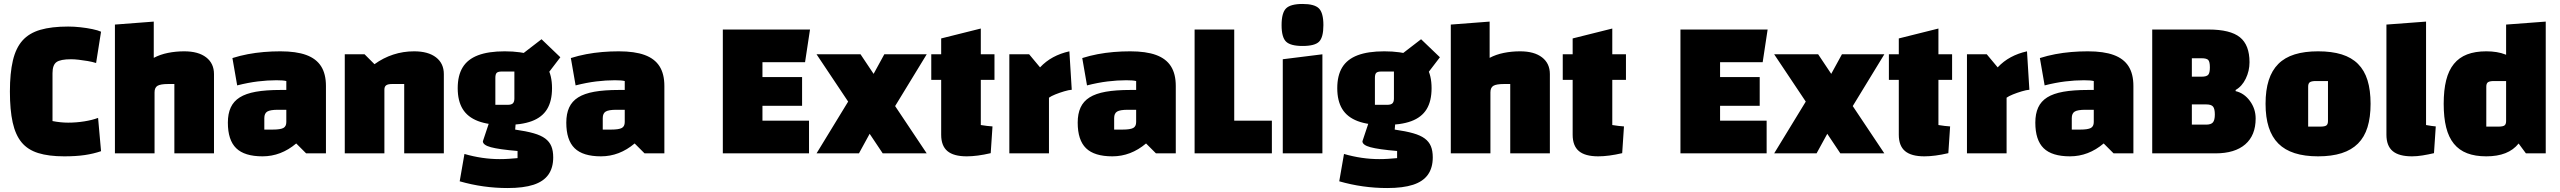

<svg xmlns="http://www.w3.org/2000/svg" viewBox="-20 -774 12918 969"><path d="M490 -11Q452 2 408 8.5Q364 15 304 15Q226 15 173 -1.5Q120 -18 89 -55.5Q58 -93 44 -156Q30 -219 30 -312Q30 -405 45 -468.5Q60 -532 93.5 -569.5Q127 -607 183.5 -623.5Q240 -640 324 -640Q353 -640 385.5 -636.5Q418 -633 446.5 -627Q475 -621 490 -614L465 -456Q446 -462 422.5 -466Q399 -470 377 -472.5Q355 -475 339 -475Q285 -475 265 -460.5Q245 -446 245 -405V-163Q266 -159 285.5 -157Q305 -155 324 -155Q365 -155 405.5 -161.5Q446 -168 475 -179Z M560 0V-650L756 -665V-482Q788 -499 827.5 -507Q867 -515 910 -515Q981 -515 1020.5 -484.5Q1060 -454 1060 -400V0H860V-350H829Q790 -350 775 -341Q760 -332 760 -308V0Z M1305 15Q1214 15 1172 -26Q1130 -67 1130 -155Q1130 -200 1144.5 -231.5Q1159 -263 1190 -282.5Q1221 -302 1271.5 -311Q1322 -320 1395 -320H1455V-220H1383Q1344 -220 1329 -211Q1314 -202 1314 -178V-120H1356Q1395 -120 1410 -128Q1425 -136 1425 -158V-365Q1410 -369 1375 -369Q1330 -369 1281 -363Q1232 -357 1177 -343L1153 -481Q1191 -493 1230.5 -500.5Q1270 -508 1311.5 -511.5Q1353 -515 1395 -515Q1475 -515 1525.5 -496.5Q1576 -478 1600.5 -439.5Q1625 -401 1625 -340V0H1525L1475 -50Q1398 15 1305 15Z M1720 0V-500H1820L1870 -450Q1914 -482 1964.5 -498.5Q2015 -515 2070 -515Q2141 -515 2180.5 -484.5Q2220 -454 2220 -400V0H2020V-350H1959Q1938 -350 1929 -343.5Q1920 -337 1920 -322V0Z M2527 -143Q2445 -143 2392.5 -163Q2340 -183 2315 -224Q2290 -265 2290 -329Q2290 -393 2315 -434Q2340 -475 2392.5 -495Q2445 -515 2527 -515Q2611 -515 2663.5 -495.5Q2716 -476 2741 -435Q2766 -394 2766 -329Q2766 -264 2741 -223Q2716 -182 2663.5 -162.5Q2611 -143 2527 -143ZM2480 -245H2542Q2561 -245 2568.5 -252.5Q2576 -260 2576 -277V-413H2512Q2494 -413 2487 -406.5Q2480 -400 2480 -381ZM2772 20Q2772 73 2747.5 107.5Q2723 142 2672.5 158.5Q2622 175 2542 175Q2480 175 2419.5 166.5Q2359 158 2300 141L2324 3Q2369 16 2413.5 22.5Q2458 29 2502 29Q2526 29 2548 27.5Q2570 26 2592 24V-12Q2498 -20 2457.5 -31Q2417 -42 2417 -61L2454 -172L2584 -170L2580 -120Q2636 -112 2673 -101.5Q2710 -91 2731.5 -75Q2753 -59 2762.5 -36Q2772 -13 2772 20ZM2714 -362 2613 -499 2713 -576 2808 -485Z M3013 15Q2922 15 2880 -26Q2838 -67 2838 -155Q2838 -200 2852.5 -231.5Q2867 -263 2898 -282.5Q2929 -302 2979.5 -311Q3030 -320 3103 -320H3163V-220H3091Q3052 -220 3037 -211Q3022 -202 3022 -178V-120H3064Q3103 -120 3118 -128Q3133 -136 3133 -158V-365Q3118 -369 3083 -369Q3038 -369 2989 -363Q2940 -357 2885 -343L2861 -481Q2899 -493 2938.5 -500.5Q2978 -508 3019.5 -511.5Q3061 -515 3103 -515Q3183 -515 3233.5 -496.5Q3284 -478 3308.5 -439.5Q3333 -401 3333 -340V0H3233L3183 -50Q3106 15 3013 15Z M3828 -240V-165H4063V0H3628V-625H4068L4043 -460H3828V-385H4028V-240Z M4435 0 4101 -500H4323L4657 0ZM4101 0 4289 -308 4408 -170 4315 0ZM4463 -182 4350 -330 4443 -500H4657Z M4859 15Q4793 15 4761.5 -11.5Q4730 -38 4730 -94V-580L4930 -630V-143Q4947 -140 4961.5 -138.5Q4976 -137 4989 -136L4980 -1Q4946 7 4915.5 11Q4885 15 4859 15ZM4680 -371V-500H4999V-371Z M5174 -500 5229 -434Q5258 -465 5295 -485Q5332 -505 5377 -515L5389 -321Q5374 -320 5350.5 -313Q5327 -306 5306 -297.5Q5285 -289 5274 -281V0H5074V-500Z M5594 15Q5503 15 5461 -26Q5419 -67 5419 -155Q5419 -200 5433.5 -231.5Q5448 -263 5479 -282.5Q5510 -302 5560.5 -311Q5611 -320 5684 -320H5744V-220H5672Q5633 -220 5618 -211Q5603 -202 5603 -178V-120H5645Q5684 -120 5699 -128Q5714 -136 5714 -158V-365Q5699 -369 5664 -369Q5619 -369 5570 -363Q5521 -357 5466 -343L5442 -481Q5480 -493 5519.5 -500.5Q5559 -508 5600.5 -511.5Q5642 -515 5684 -515Q5764 -515 5814.5 -496.5Q5865 -478 5889.5 -439.5Q5914 -401 5914 -340V0H5814L5764 -50Q5687 15 5594 15Z M6009 0V-625H6209V-165H6399V0Z M6454 -475 6654 -500V0H6454ZM6554 -542Q6493 -542 6470.5 -564Q6448 -586 6448 -647Q6448 -709 6470.5 -731.5Q6493 -754 6554 -754Q6614 -754 6636.5 -731.5Q6659 -709 6659 -647Q6659 -586 6637.5 -564Q6616 -542 6554 -542Z M6966 -143Q6884 -143 6831.5 -163Q6779 -183 6754 -224Q6729 -265 6729 -329Q6729 -393 6754 -434Q6779 -475 6831.5 -495Q6884 -515 6966 -515Q7050 -515 7102.5 -495.5Q7155 -476 7180 -435Q7205 -394 7205 -329Q7205 -264 7180 -223Q7155 -182 7102.5 -162.5Q7050 -143 6966 -143ZM6919 -245H6981Q7000 -245 7007.5 -252.5Q7015 -260 7015 -277V-413H6951Q6933 -413 6926 -406.5Q6919 -400 6919 -381ZM7211 20Q7211 73 7186.5 107.5Q7162 142 7111.5 158.5Q7061 175 6981 175Q6919 175 6858.5 166.5Q6798 158 6739 141L6763 3Q6808 16 6852.5 22.5Q6897 29 6941 29Q6965 29 6987 27.5Q7009 26 7031 24V-12Q6937 -20 6896.5 -31Q6856 -42 6856 -61L6893 -172L7023 -170L7019 -120Q7075 -112 7112 -101.5Q7149 -91 7170.5 -75Q7192 -59 7201.5 -36Q7211 -13 7211 20ZM7153 -362 7052 -499 7152 -576 7247 -485Z M7302 0V-650L7498 -665V-482Q7530 -499 7569.5 -507Q7609 -515 7652 -515Q7723 -515 7762.5 -484.5Q7802 -454 7802 -400V0H7602V-350H7571Q7532 -350 7517 -341Q7502 -332 7502 -308V0Z M8046 15Q7980 15 7948.5 -11.5Q7917 -38 7917 -94V-580L8117 -630V-143Q8134 -140 8148.5 -138.5Q8163 -137 8176 -136L8167 -1Q8133 7 8102.5 11Q8072 15 8046 15ZM7867 -371V-500H8186V-371Z M8661 -240V-165H8896V0H8461V-625H8901L8876 -460H8661V-385H8861V-240Z M9268 0 8934 -500H9156L9490 0ZM8934 0 9122 -308 9241 -170 9148 0ZM9296 -182 9183 -330 9276 -500H9490Z M9692 15Q9626 15 9594.5 -11.5Q9563 -38 9563 -94V-580L9763 -630V-143Q9780 -140 9794.5 -138.5Q9809 -137 9822 -136L9813 -1Q9779 7 9748.5 11Q9718 15 9692 15ZM9513 -371V-500H9832V-371Z M10007 -500 10062 -434Q10091 -465 10128 -485Q10165 -505 10210 -515L10222 -321Q10207 -320 10183.5 -313Q10160 -306 10139 -297.5Q10118 -289 10107 -281V0H9907V-500Z M10427 15Q10336 15 10294 -26Q10252 -67 10252 -155Q10252 -200 10266.5 -231.5Q10281 -263 10312 -282.5Q10343 -302 10393.5 -311Q10444 -320 10517 -320H10577V-220H10505Q10466 -220 10451 -211Q10436 -202 10436 -178V-120H10478Q10517 -120 10532 -128Q10547 -136 10547 -158V-365Q10532 -369 10497 -369Q10452 -369 10403 -363Q10354 -357 10299 -343L10275 -481Q10313 -493 10352.5 -500.5Q10392 -508 10433.5 -511.5Q10475 -515 10517 -515Q10597 -515 10647.5 -496.5Q10698 -478 10722.5 -439.5Q10747 -401 10747 -340V0H10647L10597 -50Q10520 15 10427 15Z M10842 -625H11126Q11236 -625 11284.5 -586Q11333 -547 11333 -460Q11333 -416 11314 -377Q11295 -338 11263 -320V-314Q11306 -304 11335 -264.5Q11364 -225 11364 -176Q11364 -91 11311.5 -45.5Q11259 0 11161 0H10842ZM11042 -64 10961 -145H11114Q11139 -145 11148.5 -156.5Q11158 -168 11158 -196Q11158 -225 11149 -236Q11140 -247 11115 -247H11026V-387H11091Q11116 -387 11124.5 -396.5Q11133 -406 11133 -434Q11133 -462 11125 -471Q11117 -480 11091 -480H10961L11042 -561Z M11679 15Q11611 15 11561 -1Q11511 -17 11478.5 -49.5Q11446 -82 11430 -132Q11414 -182 11414 -250Q11414 -319 11430 -369Q11446 -419 11478.5 -451.5Q11511 -484 11561 -499.5Q11611 -515 11679 -515Q11748 -515 11798 -499.5Q11848 -484 11880.5 -451.5Q11913 -419 11928.5 -369Q11944 -319 11944 -250Q11944 -182 11928.5 -132Q11913 -82 11880.5 -49.5Q11848 -17 11798 -1Q11748 15 11679 15ZM11629 -135H11690Q11713 -135 11721 -141Q11729 -147 11729 -163V-365H11668Q11646 -365 11637.5 -359Q11629 -353 11629 -337Z M12224 -143Q12239 -140 12251 -138.5Q12263 -137 12273 -136L12264 -1Q12234 6 12206 10.5Q12178 15 12153 15Q12087 15 12055.5 -11.5Q12024 -38 12024 -94V-650L12224 -665Z M12528 -515Q12584 -515 12624.5 -499Q12665 -483 12691 -450.5Q12717 -418 12730 -368Q12743 -318 12743 -250Q12743 -182 12730 -132Q12717 -82 12691 -49.5Q12665 -17 12624.5 -1Q12584 15 12528 15Q12472 15 12431.5 -0.5Q12391 -16 12364.5 -48.5Q12338 -81 12325.5 -131Q12313 -181 12313 -250Q12313 -319 12325.5 -369Q12338 -419 12364.5 -451.5Q12391 -484 12431.5 -499.5Q12472 -515 12528 -515ZM12628 -365H12567Q12545 -365 12536.5 -359Q12528 -353 12528 -337V-135H12589Q12612 -135 12620 -141Q12628 -147 12628 -163ZM12828 -665V0H12728L12628 -135V-650Z"/></svg>

Font: Changa ExtraLight ExtraBold
Style: Regular
Weight: 800
Version: Version 3.002; ttfautohint (v1.8.2)